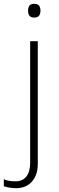

<svg xmlns="http://www.w3.org/2000/svg" viewBox="-70 -746 307 1006"><path d="M15 240Q-5 240 -21 237Q-37 234 -50 230V193Q-35 200 -19.5 202Q-4 204 11 204Q49 204 68.5 178.5Q88 153 88 106V-530H128V113Q128 154 113 182.5Q98 211 73 225.5Q48 240 15 240ZM77 -690Q77 -706 84 -716Q91 -726 108 -726Q128 -726 135 -716Q142 -706 142 -690Q142 -674 135 -664Q128 -654 108 -654Q91 -654 84 -664Q77 -674 77 -690Z"/></svg>

Font: Noto Sans Hebrew Thin ExtraLight
Style: Regular
Weight: 250
Version: Version 3.001